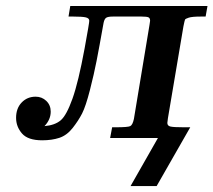

<svg xmlns="http://www.w3.org/2000/svg" viewBox="-20 -465 719 647"><path d="M34.2 -67.9Q34.2 -100.1 53 -119.6Q71.8 -139.2 100.1 -139.2Q121.1 -139.2 136 -125Q150.9 -110.8 150.9 -88.9Q150.9 -62 129.9 -40Q165 -43 184.6 -59.6Q204.1 -76.2 224.1 -132.1Q244.1 -188 265.1 -301.8Q281.2 -389.6 280.8 -395Q280.8 -403.8 268.8 -406.5Q256.8 -409.2 227.1 -409.2H210.9L216.8 -444.8H679.2L672.9 -409.2H657.2Q627.4 -409.2 616.2 -405.5Q605 -401.9 603.5 -398.9Q602.1 -396 598.1 -376L545.9 -66.9Q543.9 -52.7 543.9 -50.8Q543.9 -41 554.4 -38.6Q564.9 -36.1 599.1 -36.1H621.1L507.8 162.1H419.9L512.2 0H351.1L357.9 -36.1H370.1Q411.1 -36.1 418.9 -40Q426.8 -43.9 431.2 -64L483.9 -381.8Q485.8 -391.6 485.8 -395Q485.8 -403.8 480.5 -406.5Q475.1 -409.2 457 -409.2H360.8Q344.7 -409.2 338.4 -405.5Q332 -401.9 329.1 -388.2Q314 -303.2 305.4 -259.5Q296.9 -215.8 283 -161.4Q269 -106.9 256.6 -82.5Q244.1 -58.1 224.6 -33.4Q205.1 -8.8 179.9 -0.5Q154.8 7.8 122.1 7.8Q74.2 7.8 54.2 -15.1Q34.2 -38.1 34.2 -67.9Z"/></svg>

Font: CMU Serif Extra
Style: BoldSlanted
Weight: 700
Italic angle: -9.46001°
Version: Version 0.7.0